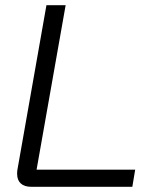

<svg xmlns="http://www.w3.org/2000/svg" viewBox="-20 -720 600 740"><path d="M46 -50Q46 -60 47 -65L159 -700H233L121 -66H501L490 0H101Q74 0 60 -13Q46 -26 46 -50Z"/></svg>

Font: Bai Jamjuree
Style: Italic
Weight: 400
Italic angle: -10°
Version: Version 1.000; ttfautohint (v1.6)